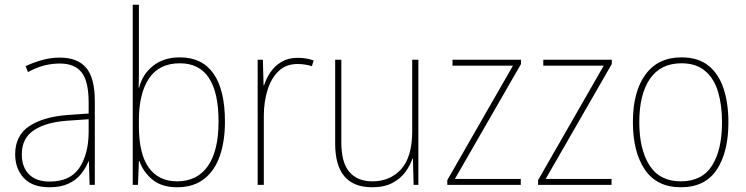

<svg xmlns="http://www.w3.org/2000/svg" viewBox="-20 -780 3148 810"><path d="M232 -537Q307 -537 343.5 -494Q380 -451 380 -353V0H358L355 -99H353Q342 -71 322 -46Q302 -21 269.5 -5.5Q237 10 189 10Q116 10 80 -29.5Q44 -69 44 -129Q44 -208 103 -247.5Q162 -287 266 -295L354 -301V-347Q354 -437 324.5 -474.5Q295 -512 232 -512Q200 -512 167.5 -504Q135 -496 98 -476L88 -501Q122 -517 158.5 -527Q195 -537 232 -537ZM267 -271Q175 -265 123.5 -231Q72 -197 72 -129Q72 -75 102.5 -44.5Q133 -14 189 -14Q276 -14 314.5 -71.5Q353 -129 354 -220V-277Z M566 -509Q566 -488 566 -459.5Q566 -431 565 -410H567Q581 -467 626 -502.5Q671 -538 739 -538Q833 -538 881 -469Q929 -400 929 -267Q929 -185 907.5 -122.5Q886 -60 841 -25Q796 10 727 10Q663 10 624 -21.5Q585 -53 568 -101H566L562 0H540V-760H566ZM739 -513Q651 -513 608.5 -449Q566 -385 566 -274V-248Q566 -131 607.5 -73Q649 -15 727 -15Q812 -15 857 -79.5Q902 -144 902 -267Q902 -513 739 -513Z M1235 -536Q1273 -536 1303 -525L1296 -501Q1282 -505 1267.5 -507.5Q1253 -510 1235 -510Q1187 -510 1155.5 -480Q1124 -450 1108.5 -400Q1093 -350 1093 -290V0H1067V-528H1089L1092 -420H1094Q1103 -449 1121 -475.5Q1139 -502 1167.5 -519Q1196 -536 1235 -536Z M1745 -528V0H1725L1722 -111H1720Q1710 -81 1689.5 -53.5Q1669 -26 1635 -8Q1601 10 1550 10Q1394 10 1394 -174V-528H1420V-179Q1420 -94 1454 -54.5Q1488 -15 1551 -15Q1626 -15 1672.5 -66.5Q1719 -118 1719 -227V-528Z M2177 0H1867V-20L2144 -503H1889V-528H2178V-510L1899 -25H2177Z M2560 0H2250V-20L2527 -503H2272V-528H2561V-510L2282 -25H2560Z M3053 -264Q3053 -139 3004 -64.5Q2955 10 2852 10Q2751 10 2700.5 -64.5Q2650 -139 2650 -265Q2650 -393 2703 -465.5Q2756 -538 2855 -538Q2926 -538 2969.5 -502.5Q3013 -467 3033 -405Q3053 -343 3053 -264ZM2677 -265Q2677 -150 2720 -82.5Q2763 -15 2852 -15Q2942 -15 2984 -81.5Q3026 -148 3026 -264Q3026 -336 3009.5 -392Q2993 -448 2955 -480.5Q2917 -513 2855 -513Q2767 -513 2722 -447.5Q2677 -382 2677 -265Z"/></svg>

Font: Noto Sans Telugu SemiCondensed Thin
Style: Regular
Weight: 100
Width: 4
Designer: Jelle Bosma - Monotype Design Team
Foundry: Monotype Imaging Inc.
Version: Version 2.005; ttfautohint (v1.8.4.7-5d5b)